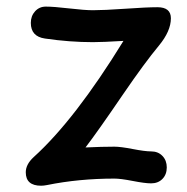

<svg xmlns="http://www.w3.org/2000/svg" viewBox="-20 -536 578 593"><path d="M470.7 -395Q427.2 -342.8 359.4 -243.7Q280.8 -128.4 244.1 -80.6Q295.4 -83 333.5 -83Q352.5 -83 390.1 -75.7Q427.7 -68.4 446.8 -68.4Q468.3 -68.4 481.7 -54.4Q495.1 -40.5 495.1 -19Q495.1 2.9 481.7 16.6Q468.3 30.3 446.8 30.3Q427.7 30.3 390.1 22.9Q352.5 15.6 333.5 15.6Q223.6 15.6 125 35.6Q114.7 37.6 106.9 37.6Q59.6 37.6 59.6 -3.9Q59.6 -28.3 84 -50.8Q211.4 -166 361.3 -409.7Q296.4 -405.8 267.1 -405.8Q194.8 -405.8 118.7 -417Q75.2 -423.3 75.2 -465.3Q75.2 -486.8 88.4 -501.2Q101.6 -515.6 121.6 -515.6Q145.5 -515.6 193.8 -510Q242.2 -504.4 267.1 -504.4Q300.3 -504.4 366.7 -509Q433.1 -513.7 466.3 -513.7Q507.8 -513.7 507.8 -479.5Q507.8 -439.9 470.7 -395Z"/></svg>

Font: TUNJUNG BIRU
Style: Regular
Weight: 400
Designer: R.S. Wihananto
Foundry: R.S. Wihananto
Version: Version 2.0.1